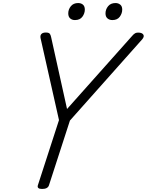

<svg xmlns="http://www.w3.org/2000/svg" viewBox="-20 -1229 966 1263"><path d="M257 14Q222 14 229 -10L368 -439L247 -977Q243 -995 252 -1005Q261 -1015 281 -1015Q300 -1015 306.5 -1008Q313 -1001 316 -986L421 -512L845 -988Q858 -1004 868.5 -1010Q879 -1016 898 -1014Q917 -1012 923.5 -1000Q930 -988 916 -971L440 -436L302 -10Q294 14 257 14ZM473 -1097Q454 -1097 441.5 -1108Q429 -1119 429 -1141Q429 -1167 446 -1188Q463 -1209 494 -1209Q513 -1209 525.5 -1198.5Q538 -1188 538 -1166Q538 -1141 522 -1119Q506 -1097 473 -1097ZM719 -1097Q700 -1097 687 -1108Q674 -1119 674 -1141Q674 -1167 691 -1188Q708 -1209 740 -1209Q758 -1209 771 -1198.5Q784 -1188 784 -1166Q784 -1141 768 -1119Q752 -1097 719 -1097Z"/></svg>

Font: Playwrite US Trad Light
Style: Regular
Weight: 300
Designer: Veronika Burian, José Scaglione
Foundry: TypeTogether
Version: Version 1.003